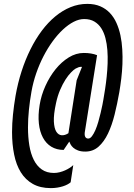

<svg xmlns="http://www.w3.org/2000/svg" viewBox="-20 -763 690 988"><path d="M374.5 -350 402 -419Q392.5 -420 384.5 -417Q376.5 -414 369 -410Q359.5 -404.5 345.5 -390.2Q331.5 -376 317 -353.5Q302.5 -331 289.2 -300Q276 -269 268 -231Q255.5 -173 257.2 -137.5Q259 -102 270 -85Q281 -68 297.8 -67Q314.5 -66 332 -77.5ZM419 17Q396.5 17 381.5 11.2Q366.5 5.5 357.2 -2.8Q348 -11 343.2 -19.8Q338.5 -28.5 336.5 -34.5L307.5 8.5Q271.5 8.5 244.2 -8Q217 -24.5 200.8 -55Q184.5 -85.5 180 -128Q175.5 -170.5 184 -223Q192 -273 213.8 -321Q235.5 -369 266 -406.8Q296.5 -444.5 333.8 -467.5Q371 -490.5 411 -490.5Q451.5 -490.5 479.5 -479L417.5 -90Q413.5 -70.5 418 -60.2Q422.5 -50 434 -50Q444 -50 453.2 -62.2Q462.5 -74.5 470.8 -93.5Q479 -112.5 485.8 -136Q492.5 -159.5 497.8 -181.8Q503 -204 506.8 -222.5Q510.5 -241 512 -250.5Q516 -274 520.8 -304.5Q525.5 -335 529 -368.5Q532.5 -402 533.8 -437Q535 -472 532.5 -505Q530 -538 522.5 -567Q515 -596 501 -617.8Q487 -639.5 465.5 -652.2Q444 -665 413 -665Q387 -665 359.2 -650.8Q331.5 -636.5 304 -611Q276.5 -585.5 251 -550.5Q225.5 -515.5 204 -474Q182.5 -432.5 166.5 -386.2Q150.5 -340 142 -292Q133.5 -244.5 128.8 -197.8Q124 -151 124 -107Q124 -57.5 131 -14.8Q138 28 153.8 59.5Q169.5 91 195 109Q220.5 127 257.5 127Q272.5 127 287.2 123.2Q302 119.5 315.2 113.5Q328.5 107.5 339.2 100.5Q350 93.5 357 86.5L343.5 175Q337.5 180.5 327.2 186Q317 191.5 303.5 195.8Q290 200 274.2 202.5Q258.5 205 241.5 205Q187 205 149 183.5Q111 162 87.2 123.8Q63.5 85.5 52.8 32.5Q42 -20.5 42 -83Q42 -127 46.8 -173.5Q51.5 -220 60 -270Q71.5 -335.5 91 -396Q110.5 -456.5 136.8 -509.2Q163 -562 195.2 -605Q227.5 -648 264.8 -678.8Q302 -709.5 343.2 -726.2Q384.5 -743 429 -743Q467.5 -743 496.2 -730.5Q525 -718 545.5 -696.2Q566 -674.5 579.2 -645Q592.5 -615.5 599.8 -581Q607 -546.5 609.2 -508.8Q611.5 -471 610 -433Q608.5 -395 604 -358.2Q599.5 -321.5 594 -289Q583.5 -229 569.8 -173.8Q556 -118.5 535.8 -76Q515.5 -33.5 487 -8.2Q458.5 17 419 17Z"/></svg>

Font: B612 Mono
Style: Italic
Weight: 400
Italic angle: -10°
Version: Version 1.005